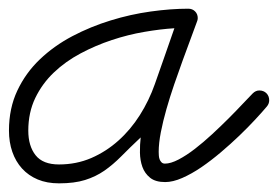

<svg xmlns="http://www.w3.org/2000/svg" viewBox="-59 -409 632 437"><path d="M261.2 -96.2Q236.3 -72.8 217.3 -53.5Q198.2 -34.2 178.5 -20.5Q158.7 -6.8 134.5 0.7Q110.4 8.3 75.2 8.3Q47.9 8.3 26.9 -0.5Q5.9 -9.3 -8.8 -25.4Q-23.4 -41.5 -31 -63.5Q-38.6 -85.4 -38.6 -111.8Q-38.6 -162.6 -19.5 -202.9Q-0.5 -243.2 31.7 -273.9Q64 -304.7 105.7 -326.7Q147.5 -348.6 192.9 -362.5Q238.3 -376.5 283.9 -382.8Q329.6 -389.2 369.6 -389.2Q378.9 -389.2 385 -383.1Q391.1 -377 391.1 -367.7Q391.1 -365.2 390.6 -363.5Q390.1 -361.8 389.2 -359.4Q383.3 -343.3 374.8 -320.3Q366.2 -297.4 356.7 -271.2Q347.2 -245.1 337.4 -216.6Q327.6 -188 319.8 -160.6Q312 -133.3 307.1 -108.2Q302.2 -83 302.2 -63.5Q302.2 -60.1 302.5 -55.4Q302.7 -50.8 304.2 -46.6Q305.7 -42.5 308.6 -39.6Q311.5 -36.6 316.4 -36.6Q329.6 -36.6 347.4 -45.9Q365.2 -55.2 384.5 -70.1Q403.8 -85 423.6 -103.3Q443.4 -121.6 461.2 -139.4Q479 -157.2 493.2 -172.4Q507.3 -187.5 516.1 -196.3Q522.9 -203.1 531.2 -203.1Q541 -203.1 547.4 -196.8Q553.7 -190.4 553.7 -180.7Q553.7 -172.9 548.3 -166.5Q538.1 -154.3 521.7 -136.7Q505.4 -119.1 485.6 -100.1Q465.8 -81.1 443.6 -62.3Q421.4 -43.5 399.2 -28.3Q377 -13.2 355.7 -3.9Q334.5 5.4 316.9 5.4Q294.9 5.4 282.7 -4.4Q270.5 -14.2 265.1 -29.1Q259.8 -43.9 259.5 -61.8Q259.3 -79.6 261.2 -96.2ZM337.9 -344.7Q306.2 -342.8 269.3 -336.4Q232.4 -330.1 195.6 -317.9Q158.7 -305.7 124.3 -287.4Q89.8 -269 63.5 -243.9Q37.1 -218.8 21.2 -185.8Q5.4 -152.8 5.4 -111.8Q5.4 -76.7 22 -55.7Q38.6 -34.7 75.2 -34.7Q114.7 -34.7 148.7 -49.3Q182.6 -64 210.4 -88.9Q238.3 -113.8 259.3 -147Q280.3 -180.2 293.5 -217.8Q304.7 -249.5 315.7 -281Q326.7 -312.5 337.9 -344.7Z"/></svg>

Font: Helvetia Verbundene
Style: Regular
Weight: 400
Designer: Peter Wiegel, original typeface by Carl Albert Fahrenwaldt 1901
Foundry: Peter Wiegel
Version: Version 2.000